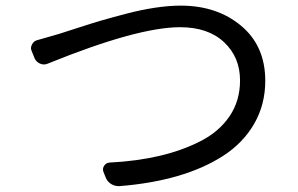

<svg xmlns="http://www.w3.org/2000/svg" viewBox="-20 -669 1040 669"><path d="M146.5 -447.3Q132.8 -441.4 119.6 -447.3Q106.4 -453.1 100.6 -465.8L90.8 -490.2Q87.9 -496.1 87.9 -501Q87.9 -507.8 91.8 -514.6Q97.7 -526.4 110.4 -529.3Q132.8 -535.2 185.5 -550.8Q195.3 -553.7 246.1 -570.3Q296.9 -586.9 332 -597.2Q367.2 -607.4 419.4 -621.1Q471.7 -634.8 520 -642.1Q568.4 -649.4 609.4 -649.4Q736.3 -649.4 820.3 -579.1Q904.3 -508.8 904.3 -387.7Q904.3 -304.7 865.7 -237.8Q827.1 -170.9 758.3 -126.5Q689.5 -82 598.6 -55.7Q507.8 -29.3 396.5 -20.5Q394.5 -20.5 392.6 -20.5Q379.9 -20.5 368.2 -27.3Q354.5 -35.2 348.6 -49.8L340.8 -69.3Q335.9 -81.1 342.8 -91.3Q349.6 -101.6 361.3 -102.5Q457 -107.4 536.1 -126Q615.2 -144.5 679.7 -177.7Q744.1 -210.9 780.3 -264.6Q816.4 -318.4 816.4 -388.7Q816.4 -469.7 760.7 -522Q705.1 -574.2 607.4 -574.2Q459 -574.2 146.5 -447.3Z"/></svg>

Font: Gen Jyuu GothicL Regular
Style: Regular
Weight: 400
Designer: [Source Han Sans]
Ryoko NISHIZUKA  (kana & ideographs); Paul D. Hunt (Latin, Greek & Cyrillic); Wenlong ZHANG  (bopomofo
Version: Version 1.002.20150607